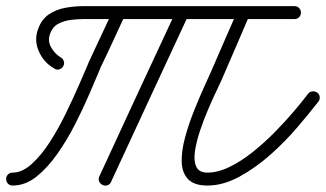

<svg xmlns="http://www.w3.org/2000/svg" viewBox="-41 -582 1059 624"><path d="M157 -395Q164 -391 166.5 -382.5Q169 -374 164 -366Q160 -359 151.5 -356.5Q143 -354 136 -359Q102 -378 85.5 -414.5Q69 -451 83 -488Q94 -519 117.5 -535Q141 -551 170.5 -556.5Q200 -562 229 -562Q401 -562 572.5 -562Q744 -562 916 -562Q916 -562 916 -562Q916 -562 916 -562Q925 -562 931 -556Q937 -550 937 -541Q937 -532 931 -526Q925 -520 916 -520Q744 -520 572.5 -520Q401 -520 229 -520Q209 -520 187.5 -517Q166 -514 148 -504.5Q130 -495 122 -473Q113 -450 125 -428.5Q137 -407 157 -395Q157 -395 157 -395Q157 -395 157 -395ZM327 -550Q331 -558 339 -561Q347 -564 355 -560Q363 -556 366 -548Q369 -540 365 -532Q345 -489 325 -445.5Q305 -402 284 -359Q284 -359 284 -359Q285 -360 285 -360Q271 -327 250.5 -279Q230 -231 203.5 -179Q177 -127 145 -81.5Q113 -36 77 -7.5Q41 21 0 21Q-9 21 -15 15Q-21 9 -21 0Q-21 -9 -15 -15Q-9 -21 0 -21Q31 -21 62 -49Q93 -77 121 -120.5Q149 -164 173 -213.5Q197 -263 216 -306.5Q235 -350 246 -376Q246 -376 246 -377Q246 -377 246 -377Q266 -420 286.5 -463.5Q307 -507 327 -550Q327 -550 327 -550Q327 -550 327 -550ZM561 -560Q569 -556 572 -548Q575 -540 571 -532Q508 -397 445.5 -262Q383 -127 320 9Q320 9 320 9Q320 9 320 9Q317 17 308.5 20Q300 23 292 19Q284 15 281 7Q278 -1 282 -9Q344 -144 407 -279.5Q470 -415 533 -550Q537 -558 545 -561Q553 -564 561 -560ZM759 -560Q767 -557 770.5 -549Q774 -541 770 -533Q749 -484 728 -435Q707 -386 686 -338Q680 -323 666 -294Q652 -265 636.5 -229Q621 -193 609 -157Q597 -121 592.5 -90Q588 -59 597 -40Q606 -21 633 -21Q667 -21 705 -39.5Q743 -58 780.5 -88Q818 -118 852 -152.5Q886 -187 914 -220Q942 -253 960 -277Q960 -277 960 -277Q960 -277 960 -277Q965 -284 974 -285Q983 -286 990 -281Q997 -276 998 -267.5Q999 -259 994 -252Q966 -216 926 -169Q886 -122 837.5 -79Q789 -36 736.5 -7.5Q684 21 633 21Q589 21 569.5 -0.5Q550 -22 549.5 -57.5Q549 -93 560.5 -135.5Q572 -178 589 -220.5Q606 -263 622 -298.5Q638 -334 647 -354Q668 -403 689.5 -452Q711 -501 732 -549Q735 -557 743 -560.5Q751 -564 759 -560Z"/></svg>

Font: FRB American Cursive Medium
Style: Italic
Weight: 500
Italic angle: -25°
Version: Version 2.0;Modular Font Editor K font №1